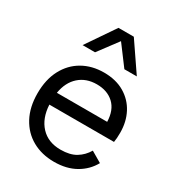

<svg xmlns="http://www.w3.org/2000/svg" viewBox="-180 -854 895 975"><g transform="rotate(30 268.0 -366.5)"><path d="M284 10Q212 10 156.5 -21Q101 -52 69.5 -110.5Q38 -169 38 -250Q38 -331 69 -389.5Q100 -448 154.5 -479Q209 -510 279 -510Q349 -510 399 -480.5Q449 -451 475.5 -400.5Q502 -350 502 -286Q502 -269 501 -255Q500 -241 498 -230H119Q123 -152 166 -106Q209 -60 282 -60Q337 -60 371.5 -81Q406 -102 427 -138L490 -101Q462 -50 409.5 -20Q357 10 284 10ZM122 -301H417Q415 -369 377 -404.5Q339 -440 277 -440Q215 -440 174 -403.5Q133 -367 122 -301ZM432 -576H359L273 -691L187 -576H114L228 -743H318Z"/></g></svg>

Font: Prodigy Sans
Style: Regular
Weight: 400
Designer: Wei Huang
Foundry: Wei Huang
Version: Version 1.003; ttfautohint (v1.8.3)